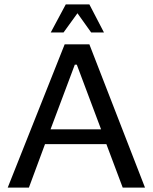

<svg xmlns="http://www.w3.org/2000/svg" viewBox="-20 -850 692 870"><path d="M637 0H536L462 -197H184L111 0H15L273 -649H385ZM438 -264 328 -557H319L209 -264ZM210 -703 278 -830H385L451 -703H393L331 -790L268 -703Z"/></svg>

Font: Play
Style: Regular
Weight: 400
Designer: Jonas Hecksher
Foundry: Jonas Hecksher, Playtypeª, e-types AS
Version: Version 1.002